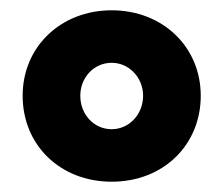

<svg xmlns="http://www.w3.org/2000/svg" viewBox="-20 -736 434 373"><path d="M197 -383C297 -383 370 -454 370 -550C370 -645 296 -716 197 -716C98 -716 24 -645 24 -550C24 -454 97 -383 197 -383ZM197 -485C162 -485 136 -514 136 -550C136 -585 162 -614 197 -614C231 -614 258 -585 258 -550C258 -514 231 -485 197 -485Z"/></svg>

Font: SN Pro Black
Style: Regular
Weight: 900
Designer: Tobias Whetton
Foundry: Supernotes
Version: Version 1.001;Glyphs 3.2 (3249)